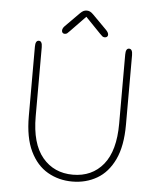

<svg xmlns="http://www.w3.org/2000/svg" viewBox="-55 -823 728 880"><g transform="rotate(5 309.5 -383.0)"><path d="M310 10.5Q247.5 10.5 196.8 -18.8Q146 -48 116 -110Q86 -172 86 -270.5V-590.5Q86 -619 102 -619Q117.5 -619 117.5 -590.5V-272.5Q117.5 -147.5 170.2 -84.2Q223 -21 310 -21Q398 -21 449.8 -84.2Q501.5 -147.5 501.5 -272.5V-590.5Q501.5 -619 517 -619Q533 -619 533 -590.5V-270.5Q533 -172 503.5 -110Q474 -48 423.5 -18.8Q373 10.5 310 10.5ZM403.5 -696Q415.5 -684 415.5 -674Q415.5 -668 411.5 -664.5Q407.5 -661 401 -661Q394.5 -661 390 -664.5Q385.5 -668 378 -676L309 -747.5L239.5 -675.5Q232 -667.5 227.8 -664.2Q223.5 -661 216.5 -661Q210.5 -661 207 -664.8Q203.5 -668.5 203.5 -675Q203.5 -679.5 206 -685Q208.5 -690.5 214 -696L279 -761.5Q287 -769.5 294 -772.8Q301 -776 308.5 -776Q316.5 -776 323.5 -772.8Q330.5 -769.5 338.5 -761.5Z"/></g></svg>

Font: Sono ExtraLight Monospace ExtraLight
Style: Regular
Weight: 250
Version: Version 2.112